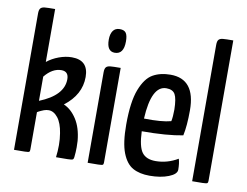

<svg xmlns="http://www.w3.org/2000/svg" viewBox="-80 -847 1244 968"><g transform="rotate(10 542.5 -362.5)"><path d="M127 -735V-464Q153 -485 187 -497.5Q221 -510 253 -510Q338 -510 338 -424Q338 -333 254 -269Q293 -252 320.5 -209Q348 -166 354 -100Q355 -90 355 -67Q355 -43 352 -16Q351 -7 346.5 -4Q342 -1 320.5 -0.5Q299 0 261 0Q265 -31 265 -63Q265 -93 260 -123Q252 -174 231 -200.5Q210 -227 184 -227Q176 -227 172 -226Q161 -224 146 -217Q131 -210 127 -207V-16Q127 -7 124 -4Q121 -1 101 -0.5Q81 0 46 0V-698Q46 -717 52.5 -724.5Q59 -732 74 -733.5Q89 -735 127 -735ZM249 -397Q249 -437 212 -437Q166 -437 127 -389V-265Q249 -314 249 -397Z M466 -692Q489 -692 498 -679Q507 -666 507 -636Q507 -570 461 -570Q420 -570 420 -630Q420 -659 431.5 -675.5Q443 -692 466 -692ZM423 0V-463Q423 -482 429.5 -489.5Q436 -497 451 -498.5Q466 -500 504 -500V-16Q504 -7 500.5 -4Q497 -1 477 -0.5Q457 0 423 0Z M872 -100Q879 -78 879 -45Q879 -22 838.5 -6Q798 10 741 10Q690 10 655.5 -9Q621 -28 601 -79Q581 -130 581 -224Q581 -341 605.5 -404Q630 -467 668 -488.5Q706 -510 758 -510Q885 -510 885 -350Q885 -270 874 -220Q793 -204 664 -204Q667 -126 688.5 -97Q710 -68 758 -68Q818 -68 872 -100ZM664 -269Q755 -267 802 -280Q807 -303 807 -340Q806 -396 794 -417.5Q782 -439 749 -439Q673 -439 664 -269Z M958 0V-698Q958 -717 964.5 -724.5Q971 -732 986 -733.5Q1001 -735 1039 -735V-16Q1039 -7 1035 -4Q1031 -1 1011.5 -0.5Q992 0 958 0Z"/></g></svg>

Font: Yanone Kaffeesatz
Style: Regular
Weight: 400
Designer: Yanone (Cyrillic: Daniel Pouzeot & Huerta Tipografica)
Foundry: Yanone
Version: Version 1.100;PS 001.100;hotconv 1.0.70;makeotf.lib2.5.58329